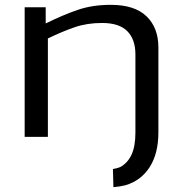

<svg xmlns="http://www.w3.org/2000/svg" viewBox="-20 -566 758 794"><path d="M635 -19Q635 69 599 125Q563 181 499 200Q487 203 474.5 205Q462 207 449 208L447 133Q465 130 477 125Q508 108 524 73.5Q540 39 540 -18V-341Q540 -403 506.5 -437Q473 -471 402 -471Q340 -471 289 -453.5Q238 -436 178 -407V0H82V-536H169V-469Q240 -504 301 -525Q362 -546 438 -546Q537 -546 586 -498.5Q635 -451 635 -370Z"/></svg>

Font: Georama Extended
Style: Regular
Weight: 400
Width: 7
Designer: Jean-Baptiste Levee
Foundry: Production Type
Version: Version 1.000